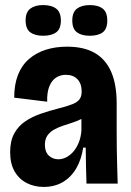

<svg xmlns="http://www.w3.org/2000/svg" viewBox="-20 -724 515 757"><path d="M152 13Q116 13 86 -2Q56 -17 38 -47.5Q20 -78 20 -124Q20 -168 36 -197.5Q52 -227 79.5 -245.5Q107 -264 140.5 -275.5Q174 -287 209 -296Q245 -305 265 -313Q285 -321 293.5 -332.5Q302 -344 302 -363Q302 -394 285.5 -411.5Q269 -429 239 -429Q218 -429 201 -418Q184 -407 174.5 -383.5Q165 -360 166 -323L36 -339Q36 -391 51 -429Q66 -467 94.5 -491.5Q123 -516 161 -528Q199 -540 244 -540Q311 -540 354 -515Q397 -490 418.5 -440.5Q440 -391 440 -316V-203Q440 -170 440.5 -135.5Q441 -101 442 -67Q443 -33 444 0H321Q320 -35 319 -70Q318 -105 318 -142H308Q301 -95 280.5 -60Q260 -25 227.5 -6Q195 13 152 13ZM210 -96Q226 -96 241.5 -104Q257 -112 269.5 -126.5Q282 -141 290.5 -162Q299 -183 301 -209V-270L327 -276Q317 -263 300 -254.5Q283 -246 264 -240Q245 -234 226 -227.5Q207 -221 191.5 -212Q176 -203 166.5 -189Q157 -175 157 -153Q157 -125 172.5 -110.5Q188 -96 210 -96ZM334 -583Q302 -583 283.5 -596.5Q265 -610 265 -643Q265 -676 283.5 -690Q302 -704 334 -704Q367 -704 385 -690Q403 -676 403 -643Q403 -610 385 -596.5Q367 -583 334 -583ZM150 -583Q118 -583 99.5 -596.5Q81 -610 81 -644Q81 -676 99.5 -690Q118 -704 150 -704Q183 -704 201.5 -690Q220 -676 220 -643Q220 -610 201.5 -596.5Q183 -583 150 -583Z"/></svg>

Font: Bricolage Grotesque 72pt SemiCondensed
Style: Bold
Weight: 700
Width: 4
Designer: Mathieu Triay
Foundry: Atelier Triay
Version: Version 1.001;gftools[0.9.33.dev8+g029e19f]